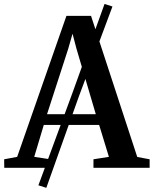

<svg xmlns="http://www.w3.org/2000/svg" viewBox="-40 -826 756 945"><path d="M149 86 314.5 -363 474.5 -806.5 513.5 -794 347.5 -349.5 188 98.5ZM44.5 -54 287 -748H408L635.5 -53.5L696.5 -42V0H420V-42L496 -54L448 -211H175.5L128.5 -54L207.5 -42V0H-19L-19.5 -42ZM431.5 -264 336.5 -586 317 -660 295.5 -585 191.5 -264Z"/></svg>

Font: Merriweather 60pt SemiBold
Style: Regular
Weight: 600
Version: Version 2.100